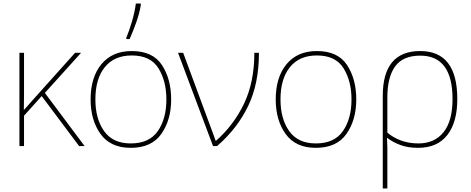

<svg xmlns="http://www.w3.org/2000/svg" viewBox="-20 -827 2668 1087"><path d="M116 -172 216 -283 428 0H459L234 -301L439 -528H405L172 -268Q156 -250 144 -236.5Q132 -223 115 -204Q116 -251 116 -294Q116 -337 116 -385V-528H90V0H116Z M949 -264Q949 -379 897 -458.5Q845 -538 726 -538Q616 -538 554.5 -464Q493 -390 493 -264Q493 -146 549.5 -68Q606 10 720 10Q838 10 893.5 -69Q949 -148 949 -264ZM520 -264Q520 -381 573.5 -447Q627 -513 726 -513Q832 -513 877 -440.5Q922 -368 922 -264Q922 -155 873.5 -85Q825 -15 720 -15Q619 -15 569.5 -84.5Q520 -154 520 -264ZM695 -606H714Q731 -644 750.5 -698Q770 -752 777 -798V-807H749Q743 -759 727 -705Q711 -651 695 -613Z M988 -528 1186 0H1209Q1324 -100 1385 -227Q1446 -354 1446 -528H1420Q1420 -362 1361.5 -240Q1303 -118 1203 -30H1201Q1197 -40 1194 -49Q1191 -58 1188 -66L1017 -528Z M1997 -264Q1997 -379 1945 -458.5Q1893 -538 1774 -538Q1664 -538 1602.5 -464Q1541 -390 1541 -264Q1541 -146 1597.5 -68Q1654 10 1768 10Q1886 10 1941.5 -69Q1997 -148 1997 -264ZM1568 -264Q1568 -381 1621.5 -447Q1675 -513 1774 -513Q1880 -513 1925 -440.5Q1970 -368 1970 -264Q1970 -155 1921.5 -85Q1873 -15 1768 -15Q1667 -15 1617.5 -84.5Q1568 -154 1568 -264Z M2359 -512Q2542 -512 2542 -266Q2542 -142 2491 -78.5Q2440 -15 2349 -15Q2295 -15 2250.5 -31.5Q2206 -48 2173 -76V-276Q2173 -390 2217 -451Q2261 -512 2359 -512ZM2569 -266Q2569 -538 2359 -538Q2147 -538 2147 -284V240H2173V63Q2173 34 2173 10.5Q2173 -13 2171 -46H2173Q2202 -23 2245.5 -6.5Q2289 10 2347 10Q2456 10 2512.5 -62.5Q2569 -135 2569 -266Z"/></svg>

Font: Noto Sans UI Thin
Style: Regular
Weight: 250
Designer: Monotype Design Team
Foundry: Monotype Imaging Inc.
Version: Version 1.901